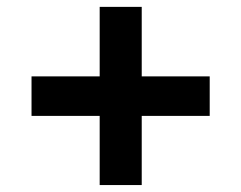

<svg xmlns="http://www.w3.org/2000/svg" viewBox="-20 -638 695 553"><path d="M267.1 -105V-304.2H70.8V-418H267.1V-618.2H388.2V-418H584V-304.2H388.2V-105Z"/></svg>

Font: Lumene Sans Expanded
Style: Bold
Weight: 600
Width: 7
Designer: Deni Anggara
Version: Version 1.003;Glyphs 3.1.2 (3151)